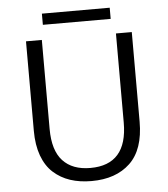

<svg xmlns="http://www.w3.org/2000/svg" viewBox="-57 -879 824 942"><g transform="rotate(-5 355.0 -408.0)"><path d="M184.5 -828.5H518.5V-773.5H184.5ZM356 11Q298 11 251.2 -4.5Q204.5 -20 169 -52Q133.5 -84 114.2 -136.5Q95 -189 95 -259V-700H173V-261.5Q173 -156 220.2 -104.8Q267.5 -53.5 356 -53.5Q538 -53.5 538 -261V-700H616V-259Q616 -121.5 546.2 -55.2Q476.5 11 356 11Z"/></g></svg>

Font: League Mono Light
Style: Regular
Weight: 300
Width: 6
Designer: Tyler Finck
Foundry: The League of Moveable Type / Tyler Finck
Version: Version 2.210